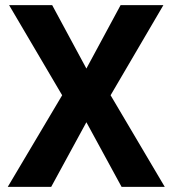

<svg xmlns="http://www.w3.org/2000/svg" viewBox="-20 -731 675 751"><path d="M184.1 -710.9 317.9 -462.9 451.7 -710.9H619.1L412.6 -358.4L624.5 0H455.6L317.9 -252.9L180.2 0H10.3L223.1 -358.4L15.6 -710.9Z"/></svg>

Font: Vazirmatn RD UI FD
Style: Bold
Weight: 700
Designer: Saber Rastikerdar
Foundry: Saber Rastikerdar
Version: Version 33.003